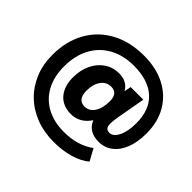

<svg xmlns="http://www.w3.org/2000/svg" viewBox="-201 -952 1356 1356"><g transform="rotate(45 477.0 -274.5)"><path d="M496 167Q398 167 317.5 136Q237 105 178 48Q119 -9 86.5 -87.5Q54 -166 54 -262Q54 -399 111.5 -501.5Q169 -604 273 -660Q377 -716 517 -716Q638 -716 728 -669.5Q818 -623 867.5 -538.5Q917 -454 917 -339Q917 -253 892.5 -190Q868 -127 823 -92.5Q778 -58 719 -58Q618 -58 585 -140Q558 -99 522 -78.5Q486 -58 443 -58Q360 -58 314.5 -110.5Q269 -163 269 -252Q269 -325 296 -381.5Q323 -438 371 -470.5Q419 -503 480 -503Q562 -503 596 -440L606 -492H732L693 -273Q690 -253 688 -237.5Q686 -222 686 -210Q686 -181 696.5 -169Q707 -157 728 -157Q765 -157 790 -207.5Q815 -258 815 -339Q815 -474 737 -544.5Q659 -615 516 -615Q411 -615 333 -572Q255 -529 212.5 -450Q170 -371 170 -262Q170 -160 210 -86.5Q250 -13 323.5 26.5Q397 66 496 66Q633 66 725 -2L773 86Q726 125 654 146Q582 167 496 167ZM472 -164Q518 -164 545.5 -205.5Q573 -247 573 -318Q573 -397 507 -397Q460 -397 431.5 -357.5Q403 -318 403 -254Q403 -164 472 -164Z"/></g></svg>

Font: Nunito Sans Black
Style: Italic
Weight: 900
Italic angle: -9°
Designer: Vernon Adams
Foundry: Vernon Adams
Version: Version 3.006; ttfautohint (v1.8.3)